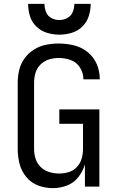

<svg xmlns="http://www.w3.org/2000/svg" viewBox="-20 -969 616 997"><path d="M254 8Q292 8 327.5 -5.5Q363 -19 386.5 -49Q410 -79 421 -115V0H496V-401H288V-326H411V-195Q411 -170 404 -145.5Q397 -121 379.5 -102Q362 -83 337.5 -75.5Q313 -68 287 -68Q261 -68 236 -75.5Q211 -83 192 -101Q173 -119 165 -144Q157 -169 157 -195V-540Q157 -566 164.5 -591Q172 -616 191 -634.5Q210 -653 235 -660.5Q260 -668 285 -668Q317 -668 347.5 -657Q378 -646 395.5 -618Q413 -590 413 -559V-557H498V-560Q498 -600 482 -637Q466 -674 434.5 -699Q403 -724 364 -733.5Q325 -743 285 -743Q252 -743 219 -736.5Q186 -730 157 -712Q128 -694 108 -666.5Q88 -639 80 -606.5Q72 -574 72 -540V-195Q72 -156 81.5 -118.5Q91 -81 116.5 -50Q142 -19 179 -5.5Q216 8 254 8ZM288 -789Q321 -789 352.5 -798.5Q384 -808 407.5 -831Q431 -854 441 -885.5Q451 -917 451 -949H366Q366 -927 357.5 -906.5Q349 -886 329.5 -875.5Q310 -865 288 -865Q266 -865 246.5 -875.5Q227 -886 219 -906.5Q211 -927 211 -949H126Q126 -917 135.5 -885.5Q145 -854 169 -831Q193 -808 224.5 -798.5Q256 -789 288 -789Z"/></svg>

Font: Iosevka Sparkle
Style: Regular
Weight: 400
Designer: Belleve Invis
Foundry: Belleve Invis
Version: Version 4.5.0; ttfautohint (v1.8.3)